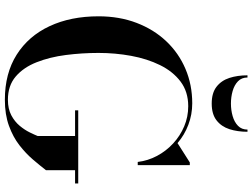

<svg xmlns="http://www.w3.org/2000/svg" viewBox="-144 -883 1037 789"><g transform="rotate(90 374.5 -488.5)"><path d="M433.5 -291.5H734V-278.5H679.5V-159Q660.5 -134.5 635.5 -105.2Q610.5 -76 576.8 -49.8Q543 -23.5 497 -6.8Q451 10 390 10Q281.5 10 204.8 -38.5Q128 -87 87.5 -173.8Q47 -260.5 47 -375Q47 -460.5 74 -531.2Q101 -602 149.5 -653.2Q198 -704.5 263.2 -732.2Q328.5 -760 404.5 -760Q450.5 -760 492.8 -744Q535 -728 568 -699.5L647.5 -750H658.5V-536H645.5Q640.5 -578 620.5 -615.5Q600.5 -653 569.2 -681.8Q538 -710.5 499 -727Q460 -743.5 416.5 -743.5Q357 -743.5 315.2 -712Q273.5 -680.5 247.5 -627.5Q221.5 -574.5 209.5 -509Q197.5 -443.5 197.5 -375Q197.5 -307 206 -240.8Q214.5 -174.5 235.8 -120.5Q257 -66.5 294.5 -34.5Q332 -2.5 390 -2.5Q427.5 -2.5 453.8 -16.5Q480 -30.5 497 -51Q514 -71.5 524 -92Q534 -112.5 539 -125V-278.5H433.5ZM405.5 -840Q362 -840 336.5 -859.8Q311 -879.5 300.2 -912.8Q289.5 -946 289.5 -987H298.5Q298.5 -963 314 -948Q329.5 -933 354 -926Q378.5 -919 405.5 -919Q432.5 -919 457 -926Q481.5 -933 497 -948Q512.5 -963 512.5 -987H521.5Q521.5 -946 510.8 -912.8Q500 -879.5 474.5 -859.8Q449 -840 405.5 -840Z"/></g></svg>

Font: Bodoni Moda 18pt SemiBold
Style: Regular
Weight: 600
Designer: Owen Earl
Foundry: indestructible type
Version: Version 2.005